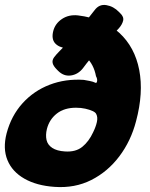

<svg xmlns="http://www.w3.org/2000/svg" viewBox="-41 -747 613 786"><path d="M516 -251Q495 -170 447.5 -107Q400 -44 332.5 -10Q265 24 182 18Q109 13 59 -15.5Q9 -44 -10.5 -91.5Q-30 -139 -14 -201Q5 -273 51 -324Q97 -375 162 -400Q227 -425 302 -420Q313 -418 326.5 -415.5Q340 -413 350 -408Q355 -406 356.5 -415Q358 -424 352 -435Q343 -483 312.5 -512Q282 -541 232 -549Q199 -553 184 -570.5Q169 -588 177 -620Q185 -651 213 -669.5Q241 -688 278 -684Q384 -671 447.5 -612.5Q511 -554 529 -460.5Q547 -367 516 -251ZM340 -205Q351 -227 355.5 -247Q360 -267 353 -280Q350 -287 338 -292.5Q326 -298 308.5 -302Q291 -306 270 -306Q222 -306 191.5 -282Q161 -258 151 -219Q145 -194 149.5 -174Q154 -154 173 -141.5Q192 -129 225 -127Q269 -124 296 -146Q323 -168 340 -205ZM451 -693Q467 -678 463 -662Q459 -646 445 -630.5Q431 -615 415 -600Q396 -579 381 -564Q366 -549 354 -535.5Q342 -522 328.5 -506Q315 -490 298 -467Q278 -442 249 -438Q220 -434 197 -457L192 -462Q177 -477 174.5 -489Q172 -501 180.5 -512.5Q189 -524 204 -539Q244 -579 277.5 -619.5Q311 -660 346 -705Q365 -731 394.5 -726Q424 -721 446 -698Z"/></svg>

Font: Winky Sans
Style: Bold Italic
Weight: 700
Italic angle: -8.97852°
Designer: Simon Atzbach
Foundry: typofactur
Version: Version 1.205